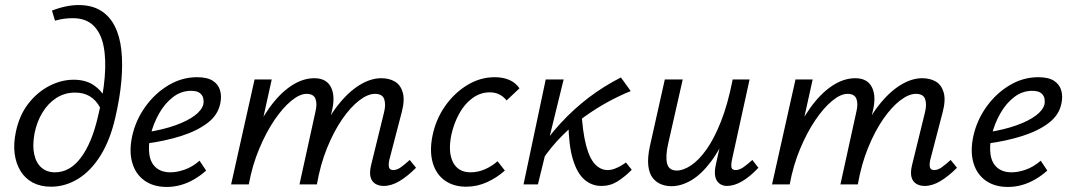

<svg xmlns="http://www.w3.org/2000/svg" viewBox="-20 -731 4240 761"><path d="M182 9Q141 9 110.5 -7Q80 -23 61.5 -53Q43 -83 38 -122.5Q33 -162 43 -209Q57 -275 92.5 -320.5Q128 -366 175.5 -390.5Q223 -415 272 -415Q320 -415 352 -393Q384 -371 401 -336L377 -304Q361 -334 336.5 -349Q312 -364 278 -364Q236 -364 203 -342.5Q170 -321 148 -284.5Q126 -248 117 -203Q108 -155 115.5 -120Q123 -85 144.5 -66.5Q166 -48 198 -48Q257 -48 300.5 -106Q344 -164 368 -268Q389 -353 395 -424.5Q401 -496 390.5 -548.5Q380 -601 350 -630Q320 -659 268 -659Q250 -659 232.5 -656.5Q215 -654 198 -649L186 -689Q214 -700 241 -705.5Q268 -711 291 -711Q343 -711 378.5 -689.5Q414 -668 434.5 -628Q455 -588 461 -532.5Q467 -477 461 -409.5Q455 -342 437 -265Q417 -177 379 -115.5Q341 -54 290 -22.5Q239 9 182 9Z M641 10Q588 10 552.5 -15.5Q517 -41 504 -86.5Q491 -132 504 -192Q518 -255 556 -308Q594 -361 647.5 -393Q701 -425 761 -425Q802 -425 824 -410.5Q846 -396 852.5 -372Q859 -348 853 -321Q844 -275 802.5 -243.5Q761 -212 698 -192Q635 -172 560 -162L563 -207Q626 -217 674 -234Q722 -251 751 -272.5Q780 -294 786 -318Q788 -327 786 -339.5Q784 -352 773 -361.5Q762 -371 737 -371Q698 -371 665.5 -346Q633 -321 610.5 -281Q588 -241 577 -197Q567 -153 572 -119Q577 -85 598.5 -66.5Q620 -48 656 -48Q681 -48 711.5 -58.5Q742 -69 771 -94L797 -55Q775 -35 749 -20Q723 -5 696 2.5Q669 10 641 10Z M1501 6Q1481 6 1467 -3Q1453 -12 1448.5 -30Q1444 -48 1451 -77L1502 -285Q1510 -316 1503 -337.5Q1496 -359 1466 -359Q1438 -359 1404 -333Q1370 -307 1337 -259.5Q1304 -212 1277 -146Q1250 -80 1236 0H1186Q1209 -102 1243 -181Q1277 -260 1318.5 -313Q1360 -366 1404.5 -393.5Q1449 -421 1491 -421Q1523 -421 1545.5 -407.5Q1568 -394 1576.5 -364Q1585 -334 1572 -285L1523 -97Q1519 -78 1522 -67.5Q1525 -57 1539 -57Q1553 -57 1568 -67.5Q1583 -78 1604 -97L1629 -66Q1595 -32 1563 -13Q1531 6 1501 6ZM896 0 989 -416H1057L965 0ZM921 0Q941 -92 973.5 -168.5Q1006 -245 1046.5 -302Q1087 -359 1133 -390Q1179 -421 1226 -421Q1274 -421 1292 -385Q1310 -349 1295 -289L1225 0H1167L1230 -287Q1238 -319 1230.5 -339Q1223 -359 1195 -359Q1168 -359 1134.5 -331.5Q1101 -304 1068 -255.5Q1035 -207 1007.5 -141.5Q980 -76 966 0Z M1828 9Q1777 9 1742.5 -16Q1708 -41 1695 -86.5Q1682 -132 1694 -192Q1707 -257 1743.5 -309.5Q1780 -362 1831.5 -393.5Q1883 -425 1941 -425Q1973 -425 1998 -414.5Q2023 -404 2039 -381L1988 -333Q1975 -349 1958.5 -357Q1942 -365 1921 -365Q1884 -365 1852.5 -342Q1821 -319 1800 -280.5Q1779 -242 1769 -197Q1755 -128 1775.5 -88Q1796 -48 1845 -48Q1875 -48 1903 -60.5Q1931 -73 1952 -92L1981 -55Q1950 -27 1910.5 -9Q1871 9 1828 9Z M2129 -97 2102 -114Q2149 -185 2202 -242.5Q2255 -300 2314.5 -345Q2374 -390 2441 -424L2480 -370Q2435 -352 2388.5 -326.5Q2342 -301 2296 -268Q2250 -235 2207.5 -192.5Q2165 -150 2129 -97ZM2055 0 2143 -416H2214L2112 0ZM2364 6Q2325 6 2296 -19.5Q2267 -45 2250.5 -100Q2234 -155 2233 -244L2284 -297Q2289 -208 2303 -155Q2317 -102 2339 -79.5Q2361 -57 2388 -57Q2402 -57 2415.5 -62Q2429 -67 2441 -74Q2453 -81 2461 -87L2484 -58Q2456 -30 2427.5 -12Q2399 6 2364 6Z M2641 7Q2619 7 2599.5 -1Q2580 -9 2566.5 -26.5Q2553 -44 2549.5 -75Q2546 -106 2556 -152L2615 -416H2686L2628 -160Q2617 -111 2624 -83Q2631 -55 2663 -55Q2688 -55 2719 -75.5Q2750 -96 2780.5 -139Q2811 -182 2838 -250.5Q2865 -319 2884 -416H2925Q2902 -302 2869 -221.5Q2836 -141 2798 -90.5Q2760 -40 2720 -16.5Q2680 7 2641 7ZM2861 6Q2844 6 2831.5 -3.5Q2819 -13 2815 -31Q2811 -49 2817 -77L2892 -416H2951L2881 -97Q2877 -76 2879.5 -66.5Q2882 -57 2896 -57Q2910 -57 2925.5 -67.5Q2941 -78 2962 -97L2986 -66Q2953 -31 2921.5 -12.5Q2890 6 2861 6Z M3645 6Q3625 6 3611 -3Q3597 -12 3592.5 -30Q3588 -48 3595 -77L3646 -285Q3654 -316 3647 -337.5Q3640 -359 3610 -359Q3582 -359 3548 -333Q3514 -307 3481 -259.5Q3448 -212 3421 -146Q3394 -80 3380 0H3330Q3353 -102 3387 -181Q3421 -260 3462.5 -313Q3504 -366 3548.5 -393.5Q3593 -421 3635 -421Q3667 -421 3689.5 -407.5Q3712 -394 3720.5 -364Q3729 -334 3716 -285L3667 -97Q3663 -78 3666 -67.5Q3669 -57 3683 -57Q3697 -57 3712 -67.5Q3727 -78 3748 -97L3773 -66Q3739 -32 3707 -13Q3675 6 3645 6ZM3040 0 3133 -416H3201L3109 0ZM3065 0Q3085 -92 3117.5 -168.5Q3150 -245 3190.5 -302Q3231 -359 3277 -390Q3323 -421 3370 -421Q3418 -421 3436 -385Q3454 -349 3439 -289L3369 0H3311L3374 -287Q3382 -319 3374.5 -339Q3367 -359 3339 -359Q3312 -359 3278.5 -331.5Q3245 -304 3212 -255.5Q3179 -207 3151.5 -141.5Q3124 -76 3110 0Z M3975 10Q3922 10 3886.5 -15.5Q3851 -41 3838 -86.5Q3825 -132 3838 -192Q3852 -255 3890 -308Q3928 -361 3981.5 -393Q4035 -425 4095 -425Q4136 -425 4158 -410.5Q4180 -396 4186.5 -372Q4193 -348 4187 -321Q4178 -275 4136.5 -243.5Q4095 -212 4032 -192Q3969 -172 3894 -162L3897 -207Q3960 -217 4008 -234Q4056 -251 4085 -272.5Q4114 -294 4120 -318Q4122 -327 4120 -339.5Q4118 -352 4107 -361.5Q4096 -371 4071 -371Q4032 -371 3999.5 -346Q3967 -321 3944.5 -281Q3922 -241 3911 -197Q3901 -153 3906 -119Q3911 -85 3932.5 -66.5Q3954 -48 3990 -48Q4015 -48 4045.5 -58.5Q4076 -69 4105 -94L4131 -55Q4109 -35 4083 -20Q4057 -5 4030 2.5Q4003 10 3975 10Z"/></svg>

Font: Ysabeau Office Medium
Style: Italic
Weight: 500
Italic angle: -12°
Designer: Christian Thalmann (Catharsis Fonts)
Version: Version 2.001;gftools[0.9.30]; featfreeze: tnum,lnum,ss02